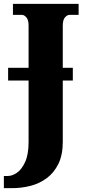

<svg xmlns="http://www.w3.org/2000/svg" viewBox="-43 -734 440 994"><path d="M-23 240V177H-2Q20 177 44.5 160.5Q69 144 87 105Q105 66 105 1V-317H-1V-383H105V-603Q105 -631 93.5 -644Q82 -657 71 -657H24V-714H364V-657H317Q305 -657 293.5 -644Q282 -631 282 -601V-383H334V-317H282V0Q282 68 259.5 114Q237 160 199.5 188Q162 216 115.5 228Q69 240 22 240Z"/></svg>

Font: Noto Serif Condensed Black
Style: Regular
Weight: 900
Width: 3
Designer: Monotype Design Team
Foundry: Monotype Imaging Inc.
Version: Version 2.015; ttfautohint (v1.8.4.7-5d5b)